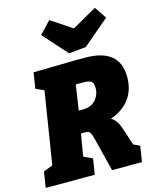

<svg xmlns="http://www.w3.org/2000/svg" viewBox="-153 -1084 953 1179"><g transform="rotate(-15 323.5 -495.0)"><path d="M576 -119 616 -100 600 0H410L360 -200Q351 -236 345 -248.5Q339 -261 329 -264.5Q319 -268 294 -267H284L260 -126L316 -100L300 0H-12L4 -100L63 -123L136 -581L84 -605L100 -705L363 -710H429Q648 -710 648 -529Q648 -446 605 -389.5Q562 -333 485 -307Q519 -287 535 -242ZM334 -406Q385 -406 414 -438Q443 -470 443 -513Q443 -548 426.5 -557Q410 -566 385 -566H331L307 -406ZM409 -901 566 -990 617 -914 450 -772 341 -761 204 -914 276 -990Z"/></g></svg>

Font: Bitter Pro Black
Style: Italic
Weight: 900
Italic angle: -9°
Designer: Sol Matas, and Bitter project Authors
Foundry: Sol Matas
Version: Version 1.010